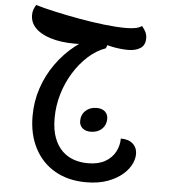

<svg xmlns="http://www.w3.org/2000/svg" viewBox="-67 -661 1089 1196"><g transform="rotate(5 478.0 -63.5)"><path d="M515 473Q404 473 321.5 426Q239 379 193.5 292.5Q148 206 148 90Q148 -1 176 -84.5Q204 -168 255 -239.5Q306 -311 374.5 -364.5Q443 -418 526 -450L443 -382L365 -381Q328 -381 289 -386Q250 -391 214.5 -402.5Q179 -414 151 -432Q123 -450 106.5 -476Q90 -502 90 -536Q90 -554 95 -568.5Q100 -583 110 -600Q160 -585 232 -569Q304 -553 384.5 -538.5Q465 -524 542 -515Q619 -506 679 -506Q712 -506 736.5 -510.5Q761 -515 779 -527Q796 -506 803.5 -489.5Q811 -473 811 -452Q811 -410 781.5 -390.5Q752 -371 704 -371Q683 -371 654.5 -374Q626 -377 599 -383Q572 -389 554 -396L584 -416L566 -369Q507 -348 456.5 -302Q406 -256 367.5 -193.5Q329 -131 307.5 -58Q286 15 286 92Q286 164 305 214.5Q324 265 356.5 296Q389 327 430 340.5Q471 354 516 354Q581 354 623.5 330Q666 306 687 266.5Q708 227 708 183Q755 183 780.5 204Q806 225 810 258Q814 291 798 328Q782 365 744.5 398Q707 431 650 452Q593 473 515 473ZM517 157Q484 157 465 140Q446 123 446 96Q446 56 473 31Q500 6 542 6Q575 6 594 23Q613 40 613 68Q613 107 586.5 132Q560 157 517 157Z"/></g></svg>

Font: Lemonada Medium
Style: Regular
Weight: 500
Designer: Mohamed Gaber (Arabic), Eduardo Tunni (Latin)
Foundry: Kief Type Foundry
Version: Version 4.004; ttfautohint (v1.8.2)